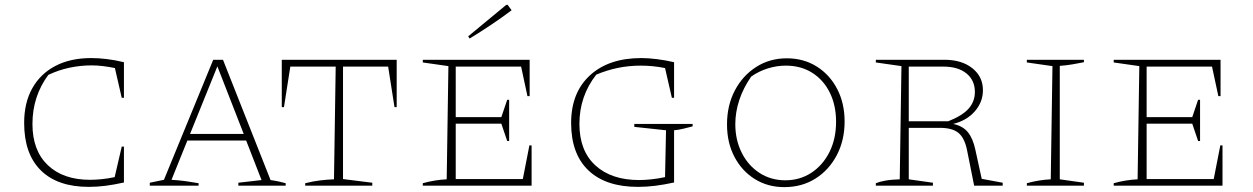

<svg xmlns="http://www.w3.org/2000/svg" viewBox="-20 -761 5138 787"><path d="M344 5Q216 5 147.5 -62.5Q79 -130 79 -257Q79 -340 112.5 -399.5Q146 -459 207.5 -491Q269 -523 354 -523Q383 -523 417 -519Q451 -515 488 -506V-360H479L451 -482Q427 -487 403 -490Q379 -493 355 -493Q310 -493 265 -483.5Q220 -474 178 -454Q113 -366 113 -253Q113 -144 176 -84Q239 -24 349 -24Q371 -24 396.5 -26.5Q422 -29 450 -35L479 -160H488V-13Q448 -4 413 0.5Q378 5 344 5Z M1089 -23Q1101 -21 1107.5 -20Q1114 -19 1123 -17Q1132 -15 1151 -10V0H957V-12L1052 -23L989 -185H748L683 -24Q715 -22 740.5 -18.5Q766 -15 794 -10V0H594V-12L652 -24L854 -516H894ZM759 -212H979L871 -489Z M1606 -516V-322H1597L1571 -488H1386V-27L1506 -12V0H1231V-10Q1263 -18 1292 -21.5Q1321 -25 1349 -26L1356 -488H1170L1144 -322H1135V-516Z M2150 -165H2159V0H1713V-10Q1738 -17 1763 -21Q1788 -25 1811 -26L1818 -490L1713 -505V-516H2151V-367H2142L2116 -488H1848V-281H2035L2059 -352H2067V-183H2059L2035 -254H1848V-27H2123ZM1905 -603 1899 -612 2055 -741H2061L2077 -719Q2036 -688 1992.5 -659Q1949 -630 1905 -603Z M2595 5Q2463 5 2392 -62.5Q2321 -130 2321 -257Q2321 -381 2398 -452Q2475 -523 2609 -523Q2638 -523 2673.5 -518.5Q2709 -514 2743 -506V-360H2734L2706 -482Q2657 -492 2606 -492Q2511 -492 2424 -455Q2355 -367 2355 -253Q2355 -143 2420.5 -83Q2486 -23 2600 -23Q2623 -23 2650.5 -26Q2678 -29 2706 -35L2710 -227L2580 -241V-253H2819V-243Q2803 -239 2783.5 -234Q2764 -229 2743 -227V-13Q2702 -4 2666 0.5Q2630 5 2595 5Z M3195 6Q3127 6 3074 -27Q3021 -60 2990.5 -118Q2960 -176 2960 -251Q2960 -329 2992 -390Q3024 -451 3079.5 -486.5Q3135 -522 3205 -522Q3274 -522 3327.5 -488.5Q3381 -455 3411.5 -396.5Q3442 -338 3442 -263Q3442 -186 3410 -125Q3378 -64 3322.5 -29Q3267 6 3195 6ZM3199 -22Q3259 -22 3306 -53Q3353 -84 3380 -138Q3407 -192 3407 -262Q3407 -329 3381.5 -381Q3356 -433 3309.5 -462.5Q3263 -492 3201 -492Q3164 -492 3127 -480.5Q3090 -469 3059 -447Q3027 -401 3010.5 -351.5Q2994 -302 2994 -252Q2994 -187 3020.5 -134.5Q3047 -82 3093.5 -52Q3140 -22 3199 -22Z M4004 -28 4090 -12V0H3973L3944 -145Q3934 -195 3909 -216Q3884 -237 3832 -237H3705V-26L3804 -12V0H3570V-10Q3584 -16 3608.5 -20.5Q3633 -25 3668 -26L3675 -490L3570 -505V-516H3851Q3922 -516 3965.5 -481.5Q4009 -447 4009 -391Q4009 -343 3976 -305Q3943 -267 3887 -253Q3926 -245 3947 -219.5Q3968 -194 3978 -147ZM3847 -488H3705V-264H3867Q3925 -287 3950.5 -316Q3976 -345 3976 -384Q3976 -432 3941.5 -460Q3907 -488 3847 -488Z M4189 0V-10Q4214 -17 4239 -21Q4264 -25 4287 -26L4294 -490L4189 -505V-516H4423V-506Q4403 -502 4377.5 -497.5Q4352 -493 4324 -491V-26L4423 -12V0Z M4982 -165H4991V0H4545V-10Q4570 -17 4595 -21Q4620 -25 4643 -26L4650 -490L4545 -505V-516H4983V-367H4974L4948 -488H4680V-281H4867L4891 -352H4899V-183H4891L4867 -254H4680V-27H4955Z"/></svg>

Font: Piazzolla SC Thin
Style: Regular
Weight: 100
Designer: Juan Pablo del Peral
Foundry: Huerta Tipografica
Version: Version 1.330